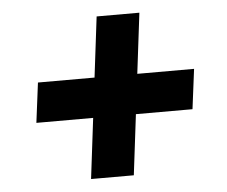

<svg xmlns="http://www.w3.org/2000/svg" viewBox="-43 -597 714 604"><g transform="rotate(-5 314.5 -295.0)"><path d="M221 -41 283 -549H418L356 -41ZM65 -232 81 -358H574L558 -232Z"/></g></svg>

Font: Inclusive Sans
Style: Italic
Weight: 400
Italic angle: -7°
Designer: Olivia King
Foundry: Olivia King
Version: Version 2.004